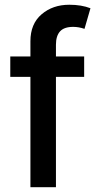

<svg xmlns="http://www.w3.org/2000/svg" viewBox="-20 -781 409 801"><path d="M331.1 -545.4V-460.4H213.4V0H106.9V-460.4H22.9V-545.4H106.9V-608.9Q106.9 -681.6 153.6 -721.4Q200.2 -761.2 269 -761.2Q319.8 -761.2 357.4 -746.6L332.5 -660.6Q308.6 -668.9 285.2 -668.9Q247.6 -668.9 230.5 -650.1Q213.4 -631.3 213.4 -594.2V-545.4Z"/></svg>

Font: Karasuma Gothic
Style: Regular
Weight: 500
Designer: Rasmus Andersson / Ryoko Nishizuka
Foundry: Genbu
Version: Version 1.00